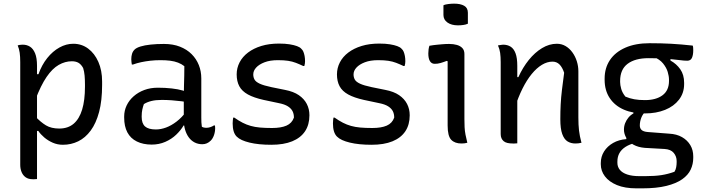

<svg xmlns="http://www.w3.org/2000/svg" viewBox="-20 -783 3880 1053"><path d="M77 -534Q82 -536 86.5 -536.5Q91 -537 96 -537.5Q101 -538 105 -538Q127 -538 144.5 -527Q162 -516 172.5 -490.5Q183 -465 183 -422Q183 -342 183 -264.5Q183 -187 183 -111Q183 -35 183 42Q183 119 183 199Q179 199 175 199.5Q171 200 167.5 200Q164 200 160 200Q136 200 121 189.5Q106 179 98.5 161Q91 143 91 121Q91 45 91 -25Q91 -95 91 -162.5Q91 -230 91 -298.5Q91 -367 91 -442Q91 -473 88 -494Q85 -515 77 -534ZM382 -543Q428 -543 463.5 -516.5Q499 -490 519.5 -443.5Q540 -397 540 -336V-317Q540 -231 523.5 -169Q507 -107 477.5 -67Q448 -27 409 -8Q370 11 325 11Q295 11 269 -0.5Q243 -12 223 -29Q203 -46 190 -65H172V-146Q203 -113 232 -95.5Q261 -78 305 -78Q353 -78 384 -104.5Q415 -131 430.5 -182Q446 -233 446 -308V-318Q446 -346 444 -368.5Q442 -391 436 -410Q425 -430 410.5 -438.5Q396 -447 374 -447Q337 -447 302 -427Q267 -407 235.5 -361Q204 -315 174 -236V-376H191Q209 -427 239 -464.5Q269 -502 306 -522.5Q343 -543 382 -543Z M1084 -353Q1084 -326 1084 -299.5Q1084 -273 1084 -246Q1084 -219 1084 -192.5Q1084 -166 1084 -139Q1084 -124 1084.5 -112.5Q1085 -101 1087 -88Q1092 -85 1098 -83.5Q1104 -82 1110 -82Q1122 -82 1133 -85.5Q1144 -89 1153 -95H1159Q1159 -91 1159.5 -88Q1160 -85 1160 -80Q1160 -60 1153.5 -41.5Q1147 -23 1136 -12Q1126 -2 1114.5 3Q1103 8 1090 8Q1066 8 1047 -2Q1028 -12 1015 -30Q1002 -48 995 -72Q988 -96 988 -122Q988 -153 988 -186Q988 -219 988 -243Q988 -282 989 -312Q990 -342 990.5 -368Q991 -394 991 -420Q976 -432 956.5 -439.5Q937 -447 913.5 -450Q890 -453 860 -453Q831 -453 804.5 -450Q778 -447 754.5 -442Q731 -437 709 -429H703Q702 -435 701 -443Q700 -451 700 -458Q700 -474 704 -487.5Q708 -501 718 -511Q728 -521 750.5 -528Q773 -535 806 -538.5Q839 -542 879 -542Q929 -542 967 -527Q1005 -512 1031 -486Q1057 -460 1070.5 -426Q1084 -392 1084 -353ZM757 -142Q757 -106 775.5 -89.5Q794 -73 835 -73Q862 -73 890.5 -83.5Q919 -94 948 -116Q977 -138 1004 -174L1003 -95H987Q972 -69 946.5 -44.5Q921 -20 886.5 -5Q852 10 812 10Q765 10 730.5 -7Q696 -24 678.5 -57Q661 -90 661 -138V-144Q661 -176 674.5 -204.5Q688 -233 713 -255Q738 -277 771.5 -289.5Q805 -302 846 -302Q886 -302 921.5 -298Q957 -294 982.5 -286.5Q1008 -279 1018 -272Q1024 -267 1027 -259.5Q1030 -252 1031.5 -242Q1033 -232 1033 -217Q1005 -224 977 -227.5Q949 -231 921.5 -233Q894 -235 867 -235Q834 -235 810 -229Q786 -223 769 -212Q764 -198 760.5 -182Q757 -166 757 -145Z M1472 -81Q1521 -81 1551 -94Q1581 -107 1592 -138Q1592 -159 1584 -174Q1576 -189 1558.5 -200Q1541 -211 1511 -217L1426 -235Q1372 -247 1339.5 -265Q1307 -283 1292.5 -310Q1278 -337 1278 -375Q1278 -410 1294 -441Q1310 -472 1340.5 -495Q1371 -518 1413.5 -531Q1456 -544 1510 -544Q1544 -544 1568.5 -540Q1593 -536 1609 -530Q1625 -524 1632 -516Q1640 -509 1644 -499Q1648 -489 1650.5 -476Q1653 -463 1653 -447Q1653 -441 1652 -434Q1651 -427 1649 -421H1643Q1622 -431 1602.5 -438.5Q1583 -446 1560 -449.5Q1537 -453 1504 -453Q1461 -453 1431 -441.5Q1401 -430 1385 -412.5Q1369 -395 1369 -375Q1369 -359 1376 -346.5Q1383 -334 1404.5 -324Q1426 -314 1469 -305L1543 -290Q1590 -281 1619 -261Q1648 -241 1662.5 -213Q1677 -185 1677 -151Q1677 -99 1653 -63Q1629 -27 1582.5 -8Q1536 11 1468 11Q1433 11 1403 8Q1373 5 1348.5 -1Q1324 -7 1306.5 -15Q1289 -23 1278 -34Q1267 -45 1261.5 -63Q1256 -81 1256 -106Q1256 -117 1257 -124.5Q1258 -132 1259 -138H1265Q1289 -121 1310.5 -110Q1332 -99 1355 -92.5Q1378 -86 1406 -83.5Q1434 -81 1472 -81Z M2022 -81Q2071 -81 2101 -94Q2131 -107 2142 -138Q2142 -159 2134 -174Q2126 -189 2108.5 -200Q2091 -211 2061 -217L1976 -235Q1922 -247 1889.5 -265Q1857 -283 1842.5 -310Q1828 -337 1828 -375Q1828 -410 1844 -441Q1860 -472 1890.5 -495Q1921 -518 1963.5 -531Q2006 -544 2060 -544Q2094 -544 2118.5 -540Q2143 -536 2159 -530Q2175 -524 2182 -516Q2190 -509 2194 -499Q2198 -489 2200.5 -476Q2203 -463 2203 -447Q2203 -441 2202 -434Q2201 -427 2199 -421H2193Q2172 -431 2152.5 -438.5Q2133 -446 2110 -449.5Q2087 -453 2054 -453Q2011 -453 1981 -441.5Q1951 -430 1935 -412.5Q1919 -395 1919 -375Q1919 -359 1926 -346.5Q1933 -334 1954.5 -324Q1976 -314 2019 -305L2093 -290Q2140 -281 2169 -261Q2198 -241 2212.5 -213Q2227 -185 2227 -151Q2227 -99 2203 -63Q2179 -27 2132.5 -8Q2086 11 2018 11Q1983 11 1953 8Q1923 5 1898.5 -1Q1874 -7 1856.5 -15Q1839 -23 1828 -34Q1817 -45 1811.5 -63Q1806 -81 1806 -106Q1806 -117 1807 -124.5Q1808 -132 1809 -138H1815Q1839 -121 1860.5 -110Q1882 -99 1905 -92.5Q1928 -86 1956 -83.5Q1984 -81 2022 -81Z M2435 -95Q2435 -125 2435 -160Q2435 -195 2435 -232Q2435 -269 2435 -306Q2435 -343 2435 -379Q2435 -415 2435 -447L2430 -449Q2422 -446 2413.5 -443Q2405 -440 2396.5 -437.5Q2388 -435 2380 -434Q2372 -433 2364 -433Q2347 -433 2338 -447.5Q2329 -462 2329 -490Q2329 -501 2330.5 -512Q2332 -523 2335 -532Q2346 -534 2357.5 -535.5Q2369 -537 2380 -538Q2391 -539 2402 -540Q2413 -541 2423 -541.5Q2433 -542 2443 -542Q2467 -542 2486 -536.5Q2505 -531 2516 -519Q2527 -507 2527 -487Q2527 -445 2527 -399.5Q2527 -354 2527 -307.5Q2527 -261 2527 -216Q2527 -171 2527 -130Q2527 -106 2528 -85.5Q2529 -65 2533 -44.5Q2537 -24 2543 0Q2535 2 2527.5 3Q2520 4 2511 4Q2474 4 2454.5 -16.5Q2435 -37 2435 -95ZM2412 -754Q2418 -757 2425 -758.5Q2432 -760 2439.5 -761Q2447 -762 2455.5 -762.5Q2464 -763 2471 -763Q2505 -763 2525.5 -751.5Q2546 -740 2546 -713V-653Q2540 -650 2533.5 -648.5Q2527 -647 2520.5 -646Q2514 -645 2506.5 -644.5Q2499 -644 2491 -644Q2456 -644 2434 -659.5Q2412 -675 2412 -701Z M3169 0Q3160 2 3152.5 3Q3145 4 3136 4Q3111 4 3092.5 -7.5Q3074 -19 3063.5 -48Q3053 -77 3053 -129Q3053 -172 3055 -210.5Q3057 -249 3062 -290.5Q3067 -332 3074 -384Q3064 -414 3048.5 -429.5Q3033 -445 3010 -445Q2981 -445 2952 -427.5Q2923 -410 2896 -377Q2869 -344 2845.5 -297Q2822 -250 2803 -190L2801 -360H2823Q2847 -413 2880 -454Q2913 -495 2952.5 -519Q2992 -543 3034 -543Q3060 -543 3081.5 -530.5Q3103 -518 3119 -496Q3135 -474 3143.5 -447Q3152 -420 3152 -392Q3152 -350 3152 -308Q3152 -266 3152 -223.5Q3152 -181 3152 -139Q3152 -98 3155.5 -67.5Q3159 -37 3169 0ZM2817 3Q2813 3 2809 3.5Q2805 4 2801.5 4Q2798 4 2793 4Q2776 4 2763 1Q2750 -2 2742 -9Q2734 -16 2730 -25.5Q2726 -35 2726 -48Q2726 -99 2726 -149Q2726 -199 2726 -248Q2726 -297 2726 -345Q2726 -393 2726 -442Q2726 -472 2723 -493Q2720 -514 2711 -534Q2716 -535 2720.5 -535.5Q2725 -536 2730 -537Q2735 -538 2739 -538Q2763 -538 2780.5 -527Q2798 -516 2807.5 -490.5Q2817 -465 2817 -422Q2817 -350 2817 -277.5Q2817 -205 2817 -134.5Q2817 -64 2817 3Z M3402 -72Q3402 -91 3408.5 -107.5Q3415 -124 3426.5 -138Q3438 -152 3454 -161V-177L3523 -174Q3505 -158 3497 -137Q3489 -116 3489 -95Q3489 -79 3499 -70Q3509 -61 3532 -59L3649 -50Q3691 -48 3720.5 -31Q3750 -14 3766 13Q3782 40 3782 74V83Q3782 117 3768 147Q3754 177 3721.5 200Q3689 223 3635 236.5Q3581 250 3502 250H3471Q3407 250 3363.5 232Q3320 214 3297.5 184Q3275 154 3275 118V111Q3275 76 3293 47.5Q3311 19 3342.5 1Q3374 -17 3415 -20V-39L3467 0Q3433 8 3410.5 22.5Q3388 37 3377 57Q3366 77 3366 103V110Q3366 132 3379.5 148.5Q3393 165 3420 174Q3447 183 3486 183H3520Q3571 183 3607 177.5Q3643 172 3679 159Q3686 148 3688.5 134Q3691 120 3691 107V100Q3691 75 3675 55.5Q3659 36 3624 34L3517 28Q3480 25 3454 10.5Q3428 -4 3415 -26.5Q3402 -49 3402 -72ZM3561 -473 3657 -476V-451Q3690 -433 3711 -403Q3732 -373 3732 -329V-322Q3732 -273 3704 -236.5Q3676 -200 3627.5 -180.5Q3579 -161 3518 -161Q3452 -160 3402 -181.5Q3352 -203 3324 -245Q3296 -287 3296 -346V-352Q3296 -410 3325 -453.5Q3354 -497 3409.5 -521.5Q3465 -546 3543 -546Q3607 -546 3661 -543Q3715 -540 3779 -533Q3781 -529 3781.5 -521.5Q3782 -514 3782 -507Q3782 -482 3775 -466Q3768 -450 3749 -450Q3731 -450 3706 -453.5Q3681 -457 3641 -460.5Q3601 -464 3537 -464Q3463 -464 3422 -433Q3381 -402 3381 -339V-333Q3381 -317 3387 -295.5Q3393 -274 3410 -253Q3434 -243 3459 -238.5Q3484 -234 3517 -234Q3578 -234 3613.5 -260.5Q3649 -287 3649 -339V-346Q3649 -365 3642 -388.5Q3635 -412 3616.5 -435Q3598 -458 3561 -473Z"/></svg>

Font: Recursive Casual
Style: Regular
Weight: 400
Version: Version 1.047